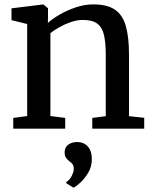

<svg xmlns="http://www.w3.org/2000/svg" viewBox="-20 -587 701 876"><path d="M104 -57.5V-477.5L32.5 -495V-549L175 -566.5H178L199 -549.5V-507.5L198.5 -482.5Q220 -502 254 -521.5Q288 -541 327.5 -554Q367 -567 406 -567Q469 -567 504.2 -543Q539.5 -519 554 -468.5Q568.5 -418 568.5 -338.5V-57L638 -49.5V0H401V-49L462.5 -57V-337.5Q462.5 -392 454.5 -427Q446.5 -462 424 -479Q401.5 -496 358.5 -496Q332 -496 304.5 -486.8Q277 -477.5 252.5 -463.8Q228 -450 210 -436V-57.5L277.5 -49V0H40.5V-49ZM399 139.5Q399 174 382.2 201.5Q365.5 229 345.8 246.8Q326 264.5 316.5 269H315L283 249.5L282.5 243Q296.5 236 306.5 217Q316.5 198 316.5 183.5Q316.5 168.5 309.8 160.8Q303 153 295.5 148Q288 142 281.5 133.5Q275 125 275 108.5Q275 89.5 285 79Q295 68.5 307.8 64.8Q320.5 61 329 61H331.5Q362 61 380.5 81.2Q399 101.5 399 139.5Z"/></svg>

Font: Merriweather 20pt
Style: Regular
Weight: 400
Version: Version 2.100